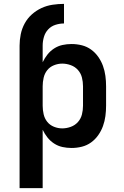

<svg xmlns="http://www.w3.org/2000/svg" viewBox="-20 -755 640 990"><path d="M81 215V-520Q81 -549 87 -578.5Q93 -608 107.5 -634.5Q122 -661 144.5 -681Q167 -701 194 -713.5Q221 -726 251 -730.5Q281 -735 310 -735V-634Q288 -634 266 -627Q244 -620 228.5 -603.5Q213 -587 206.5 -564.5Q200 -542 200 -520V-434Q210 -455 224.5 -473.5Q239 -492 259 -505Q279 -518 302 -523Q325 -528 349 -528Q376 -528 402 -521.5Q428 -515 449.5 -499.5Q471 -484 486.5 -462Q502 -440 511 -415Q520 -390 523.5 -363.5Q527 -337 527 -310V-210Q527 -183 523.5 -156.5Q520 -130 511 -105Q502 -80 486.5 -58Q471 -36 449.5 -20.5Q428 -5 402 1.5Q376 8 349 8Q325 8 302 3Q279 -2 259 -15Q239 -28 224.5 -46.5Q210 -65 200 -86V215ZM301 -93Q323 -93 345 -101Q367 -109 382 -126Q397 -143 402.5 -165Q408 -187 408 -210V-310Q408 -333 402.5 -355Q397 -377 382 -394Q367 -411 345 -419Q323 -427 301 -427Q279 -427 258 -418.5Q237 -410 223.5 -393Q210 -376 205 -354Q200 -332 200 -310V-210Q200 -188 205 -166Q210 -144 223.5 -127Q237 -110 258 -101.5Q279 -93 301 -93Z"/></svg>

Font: Zed Sans Extended
Style: Bold
Weight: 700
Width: 7
Designer: Belleve Invis
Foundry: Belleve Invis
Version: Version 1.0.0; ttfautohint (v1.8.4)